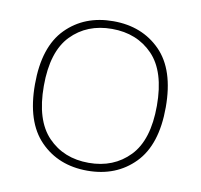

<svg xmlns="http://www.w3.org/2000/svg" viewBox="-62 -553 652 624"><g transform="rotate(10 264.0 -241.5)"><path d="M264.2 -462.4Q346.7 -462.4 398.7 -408.7Q450.7 -355 450.7 -241.7Q450.7 -128.4 398.7 -74.5Q346.7 -20.5 264.2 -20.5Q181.6 -20.5 129.6 -74.5Q77.6 -128.4 77.6 -241.7Q77.6 -355 129.6 -408.7Q181.6 -462.4 264.2 -462.4ZM264.2 -487.8Q168.9 -487.8 108.6 -426.8Q48.3 -365.7 48.3 -241.7Q48.3 -117.7 108.6 -56.2Q168.9 5.4 264.2 5.4Q359.4 5.4 419.7 -56.2Q480 -117.7 480 -241.7Q480 -365.7 419.7 -426.8Q359.4 -487.8 264.2 -487.8Z"/></g></svg>

Font: Estedad VF
Style: Regular
Weight: 100
Designer: Amin Abedi
Version: Version 7.3